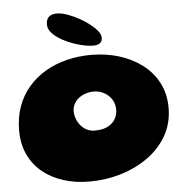

<svg xmlns="http://www.w3.org/2000/svg" viewBox="-58 -880 947 990"><g transform="rotate(-5 415.0 -385.0)"><path d="M365.5 53.5Q293.5 53.5 231.8 34Q170 14.5 124 -23Q78 -60.5 52.2 -115Q26.5 -169.5 26.5 -239.5Q26.5 -308.5 47 -364.8Q67.5 -421 104.8 -464.2Q142 -507.5 192.5 -537Q243 -566.5 303.2 -581.5Q363.5 -596.5 429.5 -596.5Q506 -596.5 573.8 -575.8Q641.5 -555 693.5 -515.5Q745.5 -476 775 -419.2Q804.5 -362.5 804.5 -290.5Q804.5 -211 768.5 -147.2Q732.5 -83.5 670.2 -38.8Q608 6 529.2 29.8Q450.5 53.5 365.5 53.5ZM415 -206Q458 -206 484.5 -220.5Q511 -235 522.8 -257.2Q534.5 -279.5 534.5 -303Q534.5 -325.5 526.5 -344.2Q518.5 -363 503.5 -377Q488.5 -391 469 -399Q449.5 -407 426.5 -407Q405.5 -407 385.5 -400.5Q365.5 -394 349.8 -382Q334 -370 324.8 -352.8Q315.5 -335.5 315.5 -315Q315.5 -293.5 323 -274.2Q330.5 -255 343.8 -239.5Q357 -224 375.2 -215Q393.5 -206 415 -206ZM447.5 -643Q416.5 -643 378.8 -653Q341 -663 306.5 -679Q268 -697 242.5 -720.8Q217 -744.5 217 -772.5Q217 -800 231.8 -812.2Q246.5 -824.5 273 -824.5Q297 -824.5 328.8 -813Q360.5 -801.5 391 -784Q432.5 -760.5 462.5 -732Q492.5 -703.5 492.5 -679.5Q492.5 -660 479.5 -651.5Q466.5 -643 447.5 -643Z"/></g></svg>

Font: Gluten ExtraBold
Style: Regular
Weight: 800
Designer: Tyler Finck
Foundry: Etcetera Type Company
Version: Version 1.300